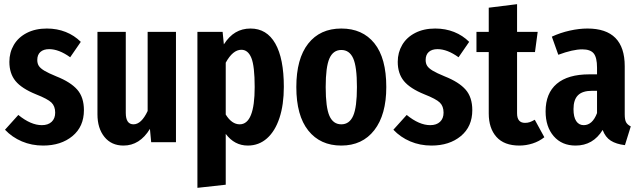

<svg xmlns="http://www.w3.org/2000/svg" viewBox="-20 -683 3073 922"><path d="M368 -482 317 -408Q263 -447 216 -447Q189 -447 174 -433.5Q159 -420 159 -395Q159 -378 166.5 -366.5Q174 -355 193 -343.5Q212 -332 251 -316Q319 -289 351 -252.5Q383 -216 383 -154Q383 -75 328 -29.5Q273 16 187 16Q132 16 85 -4Q38 -24 4 -60L68 -131Q128 -82 181 -82Q211 -82 228 -98Q245 -114 245 -142Q245 -173 227 -190.5Q209 -208 153 -230Q84 -258 54.5 -294Q25 -330 25 -386Q25 -431 46.5 -467.5Q68 -504 109 -525Q150 -546 205 -546Q254 -546 295.5 -529.5Q337 -513 368 -482Z M825 0H706L700 -64Q651 16 573 16Q515 16 481.5 -25.5Q448 -67 448 -134V-530H584V-141Q584 -86 621 -86Q659 -86 689 -150V-530H825Z M1343 -266Q1343 -180 1322 -116.5Q1301 -53 1262 -18.5Q1223 16 1170 16Q1106 16 1064 -40V204L928 219V-530H1049L1055 -470Q1080 -509 1111.5 -527.5Q1143 -546 1183 -546Q1261 -546 1302 -474Q1343 -402 1343 -266ZM1203 -265Q1203 -366 1187 -405Q1171 -444 1139 -444Q1098 -444 1064 -382V-133Q1093 -86 1131 -86Q1203 -86 1203 -265Z M1835 -265Q1835 -132 1777.5 -58Q1720 16 1619 16Q1518 16 1460.5 -56Q1403 -128 1403 -265Q1403 -401 1460 -473.5Q1517 -546 1619 -546Q1721 -546 1778 -475Q1835 -404 1835 -265ZM1544 -265Q1544 -167 1562 -126.5Q1580 -86 1619 -86Q1658 -86 1676 -127Q1694 -168 1694 -265Q1694 -363 1676 -403Q1658 -443 1619 -443Q1580 -443 1562 -402.5Q1544 -362 1544 -265Z M2233 -482 2182 -408Q2128 -447 2081 -447Q2054 -447 2039 -433.5Q2024 -420 2024 -395Q2024 -378 2031.5 -366.5Q2039 -355 2058 -343.5Q2077 -332 2116 -316Q2184 -289 2216 -252.5Q2248 -216 2248 -154Q2248 -75 2193 -29.5Q2138 16 2052 16Q1997 16 1950 -4Q1903 -24 1869 -60L1933 -131Q1993 -82 2046 -82Q2076 -82 2093 -98Q2110 -114 2110 -142Q2110 -173 2092 -190.5Q2074 -208 2018 -230Q1949 -258 1919.5 -294Q1890 -330 1890 -386Q1890 -431 1911.5 -467.5Q1933 -504 1974 -525Q2015 -546 2070 -546Q2119 -546 2160.5 -529.5Q2202 -513 2233 -482Z M2594 -24Q2569 -4 2537.5 6Q2506 16 2474 16Q2401 16 2364 -25.5Q2327 -67 2327 -138V-433H2268V-530H2327V-646L2463 -663V-530H2562L2549 -433H2463V-139Q2463 -93 2501 -93Q2514 -93 2524 -96.5Q2534 -100 2548 -108Z M3009 -76 2981 14Q2939 9 2913 -7.5Q2887 -24 2874 -59Q2828 16 2744 16Q2678 16 2639 -29Q2600 -74 2600 -148Q2600 -235 2653.5 -280.5Q2707 -326 2810 -326H2847V-358Q2847 -407 2831 -426.5Q2815 -446 2776 -446Q2731 -446 2661 -420L2630 -507Q2671 -526 2716 -536Q2761 -546 2801 -546Q2980 -546 2980 -365V-134Q2980 -108 2986.5 -96Q2993 -84 3009 -76ZM2847 -140V-247H2823Q2777 -247 2755.5 -225.5Q2734 -204 2734 -159Q2734 -121 2747 -101.5Q2760 -82 2783 -82Q2825 -82 2847 -140Z"/></svg>

Font: Fira Sans Extra Condensed SemiBold
Style: Regular
Weight: 600
Width: 1
Designer: Carrois Corporate & Edenspiekermann AG
Foundry: Carrois Corporate GbR & Edenspiekermann AG
Version: Version 4.203